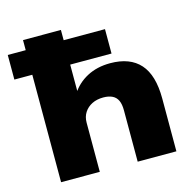

<svg xmlns="http://www.w3.org/2000/svg" viewBox="-113 -813 941 920"><g transform="rotate(-15 357.5 -352.5)"><path d="M79 0V-533H-10V-655H79V-705H267V-654H472V-533H267V-389H258Q288 -437 338 -463.5Q388 -490 453 -490Q551 -490 601 -434Q651 -378 651 -262V0H459V-255Q459 -285 450.5 -303.5Q442 -322 424 -331Q406 -340 379 -340Q347 -340 323 -328Q299 -316 285 -294.5Q271 -273 271 -244V0Z"/></g></svg>

Font: Nunito Sans 10pt SemiExpanded Black
Style: Regular
Weight: 900
Width: 6
Designer: Vernon Adams
Foundry: Vernon Adams
Version: Version 3.101;gftools[0.9.27]